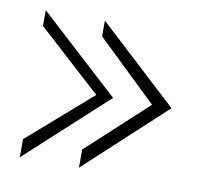

<svg xmlns="http://www.w3.org/2000/svg" viewBox="-57 -564 607 563"><g transform="rotate(10 246.0 -282.0)"><path d="M36 -63 275 -282 36 -501V-454L225 -282L36 -117ZM212 -63 449 -282 212 -501V-454L391 -282L212 -117Z"/></g></svg>

Font: Charger Sport
Style: ExLitNrw
Weight: 200
Designer: Jasper
Foundry: Cannot Into Space Fonts
Version: Version 1.1